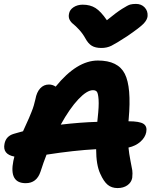

<svg xmlns="http://www.w3.org/2000/svg" viewBox="-20 -955 807 977"><path d="M671.9 -935.1Q699.2 -935.1 716.1 -917.2Q732.9 -899.4 731 -873Q729.5 -854.5 710.7 -834.7Q691.9 -814.9 626 -770Q569.8 -733.4 546.9 -722.2Q523.9 -710.9 496.1 -710.9Q465.3 -710.9 447 -722.2Q428.7 -733.4 415 -758.8Q400.9 -784.2 382.6 -804Q364.3 -823.7 352.5 -832.8Q340.8 -841.8 334.2 -854.7Q327.6 -867.7 331.1 -884.8Q334.5 -905.3 354.2 -918.2Q374 -931.2 400.9 -931.2Q439 -931.2 466.1 -914.1Q493.2 -897 523.9 -852.1Q571.3 -891.1 601.1 -909.9Q630.9 -928.7 642.8 -931.9Q654.8 -935.1 671.9 -935.1ZM490.2 -70.8Q469.2 -115.7 469.2 -195.8Q357.4 -189.9 216.8 -168Q202.1 -131.3 186 -81.1Q166.5 -22.9 110.8 -22.9Q25.4 -22.9 47.9 -136.2Q48.3 -138.2 50.3 -146.2Q52.2 -154.3 53.2 -158.2Q-7.8 -169.9 2.9 -223.1Q10.3 -262.2 49.8 -273.9Q56.2 -275.4 72.3 -280.3Q88.4 -285.2 97.2 -287.1Q101.6 -297.4 112.1 -320.1Q122.6 -342.8 127.7 -354.7Q132.8 -366.7 140.1 -384.8Q147.5 -402.8 152.1 -418.7Q156.7 -434.6 160.2 -450.2Q166.5 -485.8 184.6 -505.4Q202.6 -524.9 229 -524.9Q247.6 -524.9 263.2 -514.2Q371.1 -647 478 -647Q581.1 -647 615.2 -579.1Q649.4 -511.2 634.8 -349.1Q634.8 -347.7 634.3 -343.8Q633.8 -339.8 633.8 -337.9Q689.9 -337.9 710 -325Q730 -312 724.1 -282.2Q718.8 -255.4 694.6 -233.9Q670.4 -212.4 633.8 -204.1Q636.7 -173.8 643.8 -137.5Q650.9 -101.1 653.1 -88.4Q655.3 -75.7 652.8 -49.8Q648.4 -26.4 628.2 -12.2Q607.9 2 578.1 2Q548.3 2 528.1 -14.6Q507.8 -31.2 490.2 -70.8ZM453.1 -496.1Q422.4 -496.1 378.4 -449.5Q334.5 -402.8 289.1 -320.8Q389.2 -332.5 475.1 -335Q475.6 -338.4 476.1 -345.2Q476.6 -352.1 477.1 -355Q483.9 -416 481.7 -447.5Q479.5 -479 473.4 -487.5Q467.3 -496.1 453.1 -496.1Z"/></svg>

Font: Shantell Sans Irregular
Style: Bold Italic
Weight: 700
Italic angle: -11.31°
Designer: Stephen Nixon, Anya Danilova, Shantell Martin
Foundry: Arrow Type
Version: Version 1.006;[9816181b4]